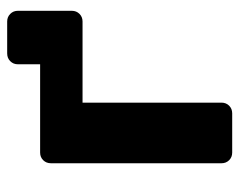

<svg xmlns="http://www.w3.org/2000/svg" viewBox="-86 -581 667 535"><g transform="rotate(-90 247.5 -313.5)"><path d="M60.1 -29.8V-504.9Q60.1 -518.1 68.6 -526.6Q77.1 -535.2 89.8 -535.2H335.9V-597.2Q335.9 -609.9 344.5 -618.4Q353 -627 366.2 -627H455.1Q467.8 -627 476.3 -618.4Q484.9 -609.9 484.9 -597.2V-446.8Q484.9 -434.1 476.3 -425.5Q467.8 -417 455.1 -417H229V-29.8Q229 -17.1 220.5 -8.5Q211.9 0 199.2 0H89.8Q77.1 0 68.6 -8.5Q60.1 -17.1 60.1 -29.8Z"/></g></svg>

Font: Days One
Style: Regular
Weight: 400
Designer: Alexander Kalachev, Alexey Maslov, Jovanny Lemonad
Foundry: Alexander Kalachev, Alexey Maslov, Jovanny Lemonad
Version: Version 1.002